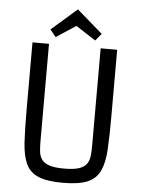

<svg xmlns="http://www.w3.org/2000/svg" viewBox="-60 -938 731 996"><g transform="rotate(5 305.5 -439.5)"><path d="M440 -700H526V-349Q526 -249 522 -180Q518 -111 498 -68.5Q478 -26 433 -7Q388 12 305 12Q223 12 177.5 -7Q132 -26 112.5 -68.5Q93 -111 89 -180Q85 -249 85 -349V-700H171V-193Q171 -164 173.5 -140Q176 -116 188 -98.5Q200 -81 227.5 -71.5Q255 -62 306 -62Q356 -62 383.5 -71.5Q411 -81 423 -98.5Q435 -116 437.5 -140Q440 -164 440 -193ZM408 -738 305 -805 202 -738 172 -775 305 -891 439 -775Z"/></g></svg>

Font: Strait
Style: Regular
Weight: 400
Designer: Eduardo Rodriguez Tunni
Foundry: Eduardo Rodriguez Tunni
Version: Version 1.002; ttfautohint (v1.8.4.7-5d5b);gftools[0.9.23]